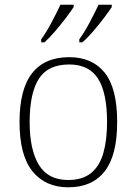

<svg xmlns="http://www.w3.org/2000/svg" viewBox="-20 -786 581 816"><path d="M270 10Q173 10 118 -58Q63 -126 63 -267Q63 -407 116.5 -475Q170 -543 274 -543Q372 -543 425 -477Q478 -411 478 -267Q478 -126 425 -58Q372 10 270 10ZM270 -21Q331 -21 367.5 -51Q404 -81 419.5 -136.5Q435 -192 435 -267Q435 -392 396.5 -452Q358 -512 274 -512Q184 -512 145 -451Q106 -390 106 -267Q106 -150 145 -85.5Q184 -21 270 -21ZM317 -619Q339 -649 361 -690.5Q383 -732 399 -766H455V-756Q444 -739 422.5 -710.5Q401 -682 376.5 -653.5Q352 -625 330 -606H317ZM155 -619Q177 -649 199 -690.5Q221 -732 237 -766H293V-756Q282 -739 260.5 -710.5Q239 -682 214.5 -653.5Q190 -625 169 -606H155Z"/></svg>

Font: Noto Serif Gujarati ExtraLight
Style: Regular
Weight: 250
Version: Version 2.102